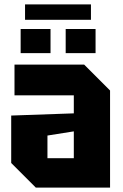

<svg xmlns="http://www.w3.org/2000/svg" viewBox="-20 -854 562 874"><path d="M31 -112V-328L316 -338V-420H46V-560H363L481 -442V0H143ZM196 -237V-134H316V-256ZM74 -612V-722H210V-612ZM279 -612V-722H415V-612ZM94 -764V-834H394V-764Z"/></svg>

Font: Tektur SemiCondensed
Style: Bold
Weight: 700
Width: 4
Designer: Adam Jagosz
Foundry: Adam Jagosz
Version: Version 1.005;gftools[0.9.30]